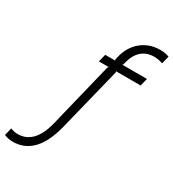

<svg xmlns="http://www.w3.org/2000/svg" viewBox="-463 -978 1198 1327"><g transform="rotate(30 136.0 -315.0)"><path d="M438 -625 422.9 -564H226.1L229 -557.1L104 -53.2Q38.6 214.8 -148.9 214.8Q-183.6 214.8 -217.8 201.2L-203.1 140.1Q-172.4 151.9 -145 151.9Q-46.4 151.9 4.9 46.9Q21.5 14.6 36.1 -42Q38.6 -51.8 56.2 -126L162.1 -557.1L169.9 -564H89.8L105 -625H185.1L181.2 -631.8L187 -655.8Q208.5 -744.6 270.8 -794.9Q333 -845.2 419.9 -845.2Q457.5 -845.2 490.2 -833L475.1 -771Q437.5 -783.2 407.2 -783.2Q345.7 -783.2 306.6 -748.3Q267.6 -713.4 252 -650.9L247.1 -631.8L241.2 -625Z"/></g></svg>

Font: Sinkin Sans 300 Light Italic
Style: Regular
Weight: 300
Italic angle: -112°
Designer: Keith Bates
Foundry: K-Type
Version: Sinkin Sans (version 1.0)  by Keith Bates   •   © 2014   www